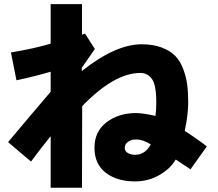

<svg xmlns="http://www.w3.org/2000/svg" viewBox="-20 -846 1040 916"><path d="M575.2 -140.6Q575.2 -124 590.3 -115.7Q605.5 -107.4 624 -107.4Q672.9 -107.4 699.2 -157.2Q662.1 -180.7 628.9 -180.7Q606.4 -180.7 590.8 -169.4Q575.2 -158.2 575.2 -140.6ZM18.6 -168Q76.2 -237.3 221.7 -408.2V-503.9Q153.3 -483.4 58.6 -462.9L32.2 -595.7Q143.6 -614.3 221.7 -637.7V-826.2H371.1V-680.7L385.7 -685.5L432.6 -612.3L370.1 -522.5V-506.8Q531.2 -634.8 656.2 -634.8Q710.9 -634.8 752 -619.1Q793 -603.5 816.4 -579.1Q839.8 -554.7 854 -517.1Q868.2 -479.5 873 -442.4Q877.9 -405.3 877.9 -357.4Q877.9 -297.9 861.3 -221.7Q882.8 -208 900.9 -195.3Q918.9 -182.6 930.7 -174.3Q942.4 -166 950.2 -160.2Q958 -154.3 962.9 -150.4L966.8 -147.5L888.7 -38.1Q834 -74.2 818.4 -85Q792 -40 739.3 -10.3Q686.5 19.5 624 19.5Q538.1 19.5 484.4 -22Q430.7 -63.5 430.7 -140.6Q430.7 -218.8 488.3 -262.7Q545.9 -306.6 628.9 -306.6Q661.1 -306.6 721.7 -293Q725.6 -321.3 725.6 -357.4Q725.6 -441.4 704.6 -469.7Q683.6 -498 649.4 -498Q525.4 -498 372.1 -339.8L371.1 49.8H221.7V-196.3Q166 -127 127.9 -75.2Z"/></svg>

Font: Gothic A1 Black
Style: Regular
Weight: 900
Version: Version 2.50